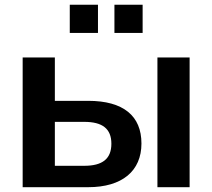

<svg xmlns="http://www.w3.org/2000/svg" viewBox="-20 -778 881 798"><path d="M346.7 0C487.8 0 567.9 -67.4 567.9 -181.6C567.9 -296.4 492.7 -358.9 346.7 -358.9H208V-539.1H74.2V0ZM768.1 0V-539.1H634.3V0ZM208 -271.5H330.1C406.2 -271.5 442.9 -242.7 442.9 -180.7C442.9 -117.7 405.8 -88.9 330.1 -88.9H208ZM572.8 -641.1V-758.3H455.6V-641.1ZM387.2 -641.1V-758.3H270V-641.1Z"/></svg>

Font: Winston SemiBold
Style: Regular
Weight: 600
Designer: Vernon Adams, Kim Jin-seong, David Berlow, Cristiano Sobral
Foundry: The Winston Project Authors
Version: Version 3.004